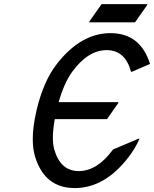

<svg xmlns="http://www.w3.org/2000/svg" viewBox="-20 -909 753 938"><path d="M661.6 -231.4Q642.1 -185.5 607.4 -140.6Q491.7 9.8 345.2 9.8Q199.7 9.8 152.3 -140.6Q140.1 -179.2 140.1 -229.5Q140.1 -291 158.2 -368.7Q191.4 -511.2 257.8 -596.7Q375 -747.1 520 -747.1Q666 -747.1 712.9 -596.7L625 -558.6H620.1Q591.8 -664.1 501 -664.1Q410.2 -664.1 333 -558.6Q293.5 -504.4 266.6 -410.2H558.6L557.6 -405.3L502.9 -327.1H247.6Q238.3 -275.4 238.3 -236.3Q238.3 -202.6 245.1 -178.7Q275.4 -73.2 364.7 -73.2Q455.1 -73.2 532.2 -178.7L656.7 -231.4ZM416 -799.8 417 -804.7 476.1 -888.7H699.7L698.7 -883.8L639.6 -799.8Z"/></svg>

Font: Nova Script
Style: Regular
Weight: 400
Italic angle: -13°
Version: Version 2.001